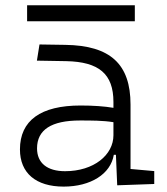

<svg xmlns="http://www.w3.org/2000/svg" viewBox="-20 -689 626 719"><path d="M418.9 4.9 557.6 0V-48.3L468.8 -56.2V-297.4C468.8 -448.7 393.6 -518.6 224.6 -521L127.9 -522.5L118.2 -461.9L228 -460C350.1 -457.5 404.8 -412.6 404.8 -307.1V-285.2C371.1 -291 328.1 -293.9 281.7 -293.9C132.3 -293.9 54.7 -237.8 54.7 -129.4C54.7 -41 114.3 9.8 218.3 9.8C319.3 9.8 394.5 -37.1 406.2 -109.4H414.1ZM404.8 -231.4V-182.6C404.8 -108.9 331.5 -47.9 223.6 -47.9C156.7 -47.9 118.7 -78.6 118.7 -133.3C118.7 -203.1 172.4 -237.8 279.8 -237.8C320.3 -237.8 366.7 -237.8 404.8 -231.4ZM81.5 -609.4H484.9V-669.4H81.5Z"/></svg>

Font: Cascadia Mono Light
Style: Regular
Weight: 300
Monospace: yes
Designer: Aaron Bell
Foundry: Saja Typeworks
Version: Version 2404.023